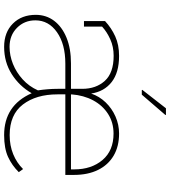

<svg xmlns="http://www.w3.org/2000/svg" viewBox="32 -834 812 916"><g transform="rotate(90 438.0 -376.0)"><path d="M203.6 10.3Q134.3 10.3 92.5 -31.5Q50.8 -73.2 50.8 -140.6Q50.8 -190.4 79.3 -228.3Q107.9 -266.1 159.9 -287.4Q211.9 -308.6 282.2 -308.6H403.8V-362.3Q403.8 -428.2 365.7 -470.2Q327.6 -512.2 246.1 -512.2Q203.1 -512.2 167.5 -496.1Q131.8 -480 106.9 -457V-370.6H80.6V-471.2Q113.3 -501.5 153.6 -519.8Q193.8 -538.1 246.6 -538.1Q326.7 -538.1 371.8 -502.4Q417 -466.8 426.3 -404.8Q439.5 -443.8 468.3 -473.9Q497.1 -503.9 535.9 -521Q574.7 -538.1 617.2 -538.1Q678.7 -538.1 722.9 -512Q767.1 -485.8 790.8 -437.5Q814.5 -389.2 814.5 -322.3V-281.7H430.2V-244.1Q430.2 -142.6 478.5 -79.3Q526.9 -16.1 624.5 -16.1Q674.3 -16.1 715.6 -33Q756.8 -49.8 786.6 -80.1L801.3 -59.6Q769.5 -27.3 728.8 -8.5Q688 10.3 624.5 10.3Q482.9 10.3 424.8 -121.1Q390.6 -62 333.5 -25.9Q276.4 10.3 203.6 10.3ZM203.6 -15.6Q244.6 -15.6 284.9 -31.7Q325.2 -47.9 358.6 -78.1Q392.1 -108.4 411.1 -150.9Q407.7 -173.8 405.8 -197.5Q403.8 -221.2 403.8 -245.1V-281.7H283.7Q190.4 -281.7 133.8 -241.9Q77.1 -202.1 77.1 -138.7Q77.1 -86.4 112.8 -51Q148.4 -15.6 203.6 -15.6ZM431.2 -308.6H788.1V-324.2Q788.1 -406.2 743.4 -459Q698.7 -511.7 617.2 -511.7Q564.5 -511.7 523.7 -485.6Q482.9 -459.5 458.7 -414.3Q434.6 -369.1 430.2 -311ZM408.7 -648.9 496.6 -761.7H527.8L528.8 -759.3L431.6 -646.5H409.7Z"/></g></svg>

Font: Roboto Slab LO Thin
Style: Regular
Weight: 250
Designer: Google
Version: Version 2.00;September 28, 2018;FontCreator 11.5.0.2427 64-b